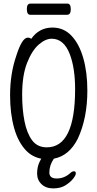

<svg xmlns="http://www.w3.org/2000/svg" viewBox="-20 -866 540 1066"><path d="M369 96Q380 85 390.5 85Q401 85 401 96.5Q401 108 384.5 128Q368 148 341.5 164Q315 180 275 180Q235 180 210.5 156.5Q186 133 186 97Q186 61 200 32Q204 23 209 15Q161 6 127 -28Q81 -75 58.5 -155Q36 -235 36 -337Q36 -456 70 -555Q102 -657 134 -657Q147 -657 153 -650Q197 -713 271 -713Q334 -713 377 -667.5Q420 -622 442.5 -543Q465 -464 465 -363Q465 -210 412 -96Q364 -1 279 15Q254 51 254 92Q254 125 295 125Q336 125 369 96ZM240 -48Q397 -48 397 -371Q397 -487 368 -564Q335 -651 267 -651Q232 -651 194.5 -618Q157 -585 130 -516Q103 -447 103 -339Q103 -259 116 -193Q129 -127 158 -87.5Q187 -48 240 -48ZM148 -784Q129 -784 129 -816Q129 -846 149 -846H354Q373 -846 373 -815Q373 -784 353 -784Z"/></svg>

Font: LXGW WenKai Mono TC
Style: Regular
Weight: 400
Designer: LXGW / Fontworks Inc.
Foundry: LXGW / Fontworks Inc.
Version: Version 1.330